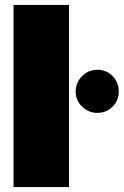

<svg xmlns="http://www.w3.org/2000/svg" viewBox="-20 -759 502 779"><path d="M35 -739H260V0H35ZM287 -388Q287 -424 313 -450Q339 -476 375 -476Q411 -476 436.5 -450.5Q462 -425 462 -388Q462 -351 436.5 -326Q411 -301 375 -301Q339 -301 313 -326.5Q287 -352 287 -388Z"/></svg>

Font: Prompt Black
Style: Regular
Weight: 900
Designer: Katatrad Team
Foundry: CadsonDemak
Version: Version 1.001